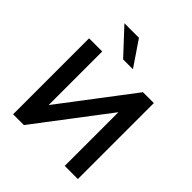

<svg xmlns="http://www.w3.org/2000/svg" viewBox="-249 -1100 1260 1260"><g transform="rotate(45 381.5 -469.5)"><path d="M81 0V-705H203V-184H185L581 -705H682V0H560V-522H578L181 0ZM337 -765 175 -939H310L428 -765Z"/></g></svg>

Font: Nunito Sans 11pt
Style: Bold
Weight: 700
Version: Version 3.101;gftools[0.9.27]